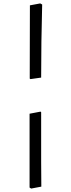

<svg xmlns="http://www.w3.org/2000/svg" viewBox="-20 -827 412 1116"><path d="M225.1 -800.8Q219.2 -581.1 219.2 -376L157.2 -367.2L152.8 -370.1L153.8 -795.9L213.9 -807.1ZM219.2 113.8Q219.2 188 220.2 257.8L161.1 269L151.9 263.2V-166L215.8 -178.2L219.2 -174.8Z"/></svg>

Font: Alegreya-Regular
Style: Regular
Weight: 400
Designer: Juan Pablo del Peral
Foundry: Juan Pablo del Peral
Version: Version 1.003